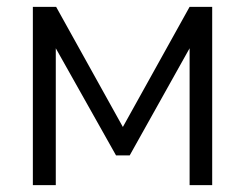

<svg xmlns="http://www.w3.org/2000/svg" viewBox="-20 -541 716 561"><path d="M339 -170 534 -521H600V0H534V-400L359 -87H319L143 -400V0H76V-521H144Z"/></svg>

Font: Boldmen
Style: Regular
Weight: 400
Designer: Matt McInerney, Pablo Impallari, Rodrigo Fuenzalida
Foundry: LIVING CONCEPT
Version: Version 1.000